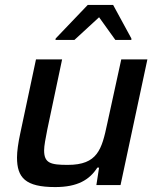

<svg xmlns="http://www.w3.org/2000/svg" viewBox="-20 -751 637 779"><path d="M206 -595 205 -589H282L382 -681L448 -589H513V-595L439 -731H336ZM204 8C294 8 343 -21 375 -71H382L371 0H469L578 -510H472L415 -249C393 -145 376 -82 255 -82C185 -82 159 -89 159 -141C159 -160 165 -190 172 -226L232 -510H126L62 -209C54 -172 49 -137 49 -112C49 -30 83 8 204 8Z"/></svg>

Font: Saira UNSAM Medium Italic
Style: Regular
Weight: 500
Italic angle: -12°
Designer: Hector Gatti with collaboration of the Omnibus-Type team
Foundry: Omnibus-Type
Version: Version 0.072;PS 000.072;hotconv 1.0.88;makeotf.lib2.5.64775